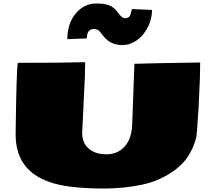

<svg xmlns="http://www.w3.org/2000/svg" viewBox="-20 -1062 1229 1104"><path d="M518.1 -895Q479.5 -895 479.5 -841.3L367.2 -836.9Q367.2 -927.2 415.5 -984.6Q463.9 -1042 534.2 -1042Q580.6 -1042 608.4 -1031.2Q636.2 -1020.5 658.7 -989Q681.2 -957.5 696.5 -957.5Q711.9 -957.5 720.7 -963.9Q729.5 -970.2 733.2 -990Q736.8 -1009.8 741.7 -1009.8L854 -1004.9Q854 -931.6 806.6 -868.7Q784.7 -839.4 751.7 -821Q718.8 -802.7 682.4 -802.7Q646 -802.7 616.2 -818.4Q586.4 -834 557.1 -877Q544.9 -895 518.1 -895ZM581.5 22Q399.4 22 298.8 -4.9Q69.8 -65.4 69.8 -289.1L72.8 -480.5Q74.2 -524.4 75.9 -596.7Q77.6 -668.9 82.5 -700.7L318.8 -701.7L469.7 -704.6Q468.8 -690.9 468.8 -665Q468.8 -639.2 468.3 -627.4L452.6 -298.3Q452.6 -239.3 490.5 -207Q528.3 -174.8 592.5 -174.8Q656.7 -174.8 697 -219.7Q737.3 -264.6 740.2 -346.7L752.9 -695.3Q880.4 -699.2 1130.9 -702.6Q1130.9 -609.9 1122.1 -450Q1113.3 -290 1106.9 -266.1Q1075.2 -150.4 988.3 -86.2Q901.4 -22 796.4 0Q691.4 22 581.5 22Z"/></svg>

Font: Seymour One
Style: Book
Weight: 400
Designer: vernon adams
Foundry: vernon adams
Version: Version 1.000; ttfautohint (v0.93) -l 8 -r 50 -G 200 -x 0 -w